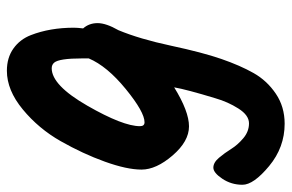

<svg xmlns="http://www.w3.org/2000/svg" viewBox="-184 -406 827 544"><g transform="rotate(-90 229.0 -134.5)"><path d="M420 -312Q435 -295 435 -271Q435 -247 415 -212Q390 -152 371 -63Q352 26 333.5 79.5Q315 133 293.5 171Q272 209 235 234Q198 259 150 259Q83 259 30 215Q-23 171 -23 139.5Q-23 108 -6 82.5Q11 57 25.5 57Q40 57 53.5 73Q67 89 78.5 107.5Q90 126 109 142Q128 158 151 158Q174 158 193 128Q212 98 222 63Q247 -19 253 -54Q185 -12 142.5 -12Q100 -12 60 -58.5Q20 -105 20 -146.5Q20 -188 42.5 -250.5Q65 -313 100.5 -375.5Q136 -438 190.5 -483Q245 -528 300 -528Q337 -528 363 -509.5Q389 -491 401 -460Q422 -406 422 -338Q422 -328 420 -312ZM143 -151Q143 -138 154 -138Q183 -138 248 -191Q313 -244 335 -296V-315Q335 -380 323 -394Q317 -401 307 -401Q259 -401 201 -300Q143 -199 143 -151Z"/></g></svg>

Font: Kalam
Style: Bold
Weight: 700
Version: Version 2.001;PS 1.0;hotconv 1.0.79;makeotf.lib2.5.61930; tt